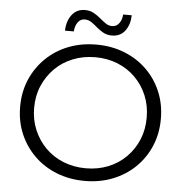

<svg xmlns="http://www.w3.org/2000/svg" viewBox="-59 -937 956 999"><g transform="rotate(5 419.5 -437.0)"><path d="M420 6Q341 6 273.5 -20.5Q206 -47 156.5 -95.5Q107 -144 79.5 -208.5Q52 -273 52 -350Q52 -427 79.5 -491.5Q107 -556 156.5 -604.5Q206 -653 273 -679.5Q340 -706 420 -706Q499 -706 566 -679.5Q633 -653 682.5 -605Q732 -557 759.5 -492Q787 -427 787 -350Q787 -273 759.5 -208Q732 -143 682.5 -95Q633 -47 566 -20.5Q499 6 420 6ZM420 -60Q483 -60 536.5 -81.5Q590 -103 629.5 -142.5Q669 -182 691 -234.5Q713 -287 713 -350Q713 -413 691 -465.5Q669 -518 629.5 -557.5Q590 -597 536.5 -618.5Q483 -640 420 -640Q357 -640 303 -618.5Q249 -597 209.5 -557.5Q170 -518 147.5 -465.5Q125 -413 125 -350Q125 -288 147.5 -235Q170 -182 209.5 -142.5Q249 -103 303 -81.5Q357 -60 420 -60ZM495 -760Q469 -760 449.5 -771Q430 -782 414.5 -795.5Q399 -809 383 -820Q367 -831 348 -831Q325 -831 311.5 -812Q298 -793 296 -764H250Q251 -813 276 -846.5Q301 -880 345 -880Q371 -880 390.5 -869Q410 -858 426 -844.5Q442 -831 457.5 -820Q473 -809 492 -809Q515 -809 529 -828.5Q543 -848 544 -874H589Q588 -825 563.5 -792.5Q539 -760 495 -760Z"/></g></svg>

Font: Montserrat Thin
Style: Regular
Weight: 400
Version: Version 9.000